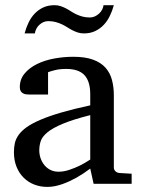

<svg xmlns="http://www.w3.org/2000/svg" viewBox="-20 -715 549 747"><path d="M331.1 -267.1Q263.7 -250 224.1 -233.4Q184.6 -216.8 164.3 -200Q144 -183.1 138.4 -165.8Q132.8 -148.4 132.8 -129.9Q132.8 -114.3 137.9 -99.4Q143.1 -84.5 152.6 -72.8Q162.1 -61 176 -54Q189.9 -46.9 208 -46.9Q228 -46.9 249.8 -54.2Q271.5 -61.5 289.6 -70.3Q310.5 -80.6 331.1 -94.2ZM344.2 0 331.1 -59.1Q304.7 -39.1 276.9 -23.4Q264.6 -16.6 251 -10.3Q237.3 -3.9 222.9 1.2Q208.5 6.3 193.6 9.3Q178.7 12.2 164.1 12.2Q136.7 12.2 113 2.9Q89.4 -6.3 71.8 -23.9Q54.2 -41.5 44.2 -66.4Q34.2 -91.3 34.2 -123Q34.2 -141.6 37.8 -158.2Q41.5 -174.8 52.7 -190.4Q64 -206.1 84.2 -220.5Q104.5 -234.9 137.5 -249Q170.4 -263.2 218 -277.1Q265.6 -291 331.1 -305.2V-348.1Q331.1 -398.4 308.6 -422.6Q286.1 -446.8 237.8 -446.8Q211.4 -446.8 192.9 -441.9Q174.3 -437 167 -434.1V-347.2H94.2Q87.4 -347.2 80.8 -348.1Q74.2 -349.1 68.8 -352.3Q63.5 -355.5 60.3 -361.1Q57.1 -366.7 57.1 -376Q57.1 -406.7 75.7 -429Q94.2 -451.2 124 -465.8Q153.8 -480.5 190.9 -487.3Q228 -494.1 265.1 -494.1Q311.5 -494.1 342 -482.9Q372.6 -471.7 390.4 -451.7Q408.2 -431.6 415.5 -404.3Q422.9 -377 422.9 -344.2V-64Q422.9 -54.7 429 -48.8Q435.1 -43 443.8 -42L492.2 -39.1V0ZM422.9 -694.8Q417 -672.9 407.2 -652.8Q397.5 -632.8 383.3 -617.9Q369.1 -603 350.1 -594Q331.1 -585 306.6 -585Q293.5 -585 282.5 -588.6Q271.5 -592.3 261.5 -597.4Q251.5 -602.5 241.7 -608.9Q231.9 -615.2 220.9 -620.4Q210 -625.5 196.8 -629.2Q183.6 -632.8 167.5 -632.8Q157.2 -632.8 148.4 -628.7Q139.6 -624.5 132.6 -617.9Q125.5 -611.3 121.1 -602.5Q116.7 -593.8 115.7 -585H75.7Q81.5 -606.9 91.1 -627Q100.6 -647 115 -662.1Q129.4 -677.2 148.4 -686Q167.5 -694.8 191.9 -694.8Q205.1 -694.8 215.8 -691.2Q226.6 -687.5 236.6 -682.4Q246.6 -677.2 256.1 -670.9Q265.6 -664.6 276.6 -659.4Q287.6 -654.3 300.5 -650.6Q313.5 -647 329.6 -647Q339.8 -647 348.9 -651.1Q357.9 -655.3 365.2 -661.9Q372.6 -668.5 377.2 -677.2Q381.8 -686 382.8 -694.8Z"/></svg>

Font: BabelStone Ogham Special
Style: Regular
Weight: 400
Designer: Andrew West
Foundry: BabelStone
Version: Version 1.02 March 14, 2022